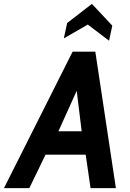

<svg xmlns="http://www.w3.org/2000/svg" viewBox="-64 -965 666 985"><path d="M-43.5 0 308.5 -700H425L530.5 0H400.5L374.5 -179.5L356 -283.5L322 -561L355 -555.5L232.5 -284.5L173 -178.5L86.5 0ZM128 -171.5 194 -291.5H386L407 -171.5ZM263.5 -768 280.5 -847 407.5 -945 512 -833.5 495.5 -756 386.5 -839Z"/></svg>

Font: Cabin
Style: Bold Italic
Weight: 700
Width: 4
Italic angle: -10°
Designer: Pablo Impallari
Foundry: Pablo Impallari. http://www.impallari.com Igino Marini. http://www.ikern.com
Version: Version 3.001